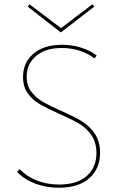

<svg xmlns="http://www.w3.org/2000/svg" viewBox="-20 -873 555 900"><path d="M256 -340Q199 -366 166 -385Q133 -404 110.5 -435Q88 -466 88 -512Q88 -580 137 -621.5Q186 -663 271 -663Q317 -663 359.5 -650Q402 -637 433 -613L423 -599Q394 -622 354 -635Q314 -648 269 -648Q193 -648 149 -610.5Q105 -573 105 -513Q105 -472 126.5 -443.5Q148 -415 179.5 -396.5Q211 -378 265 -354Q325 -328 361.5 -306Q398 -284 423.5 -247.5Q449 -211 449 -157Q449 -82 398.5 -37.5Q348 7 256 7Q197 7 146 -12Q95 -31 60 -67L72 -80Q106 -45 153.5 -26.5Q201 -8 257 -8Q341 -8 386.5 -48Q432 -88 432 -156Q432 -206 408 -240Q384 -274 349 -294.5Q314 -315 256 -340ZM422 -842 265 -721 110 -842 118 -853 266 -741 413 -853Z"/></svg>

Font: Ysabeau Thin
Style: Regular
Weight: 200
Designer: Christian Thalmann (Catharsis Fonts)
Version: Version 0.003